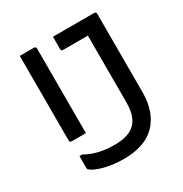

<svg xmlns="http://www.w3.org/2000/svg" viewBox="-167 -829 934 978"><g transform="rotate(-30 300.0 -340.0)"><path d="M85 -700Q106 -700 127 -700Q148 -700 169 -700Q174 -700 177 -697Q180 -694 180 -689Q180 -627 180 -564.5Q180 -502 180 -440Q180 -378 180 -315.5Q180 -253 180 -191Q159 -191 138 -191Q117 -191 96 -191Q91 -191 88 -194Q85 -197 85 -202Q85 -268 85 -334Q85 -400 85 -466Q85 -532 85 -598Q85 -624 85 -649Q85 -674 85 -700ZM280 -66Q319 -66 349 -75Q379 -84 398 -103Q412 -117 420.5 -134.5Q429 -152 433 -174.5Q437 -197 437 -224Q437 -275 437 -326.5Q437 -378 437 -430Q437 -482 437 -536Q437 -590 437 -645L452 -605L424 -633L467 -616Q443 -616 421 -616Q399 -616 378.5 -616Q358 -616 336.5 -616Q315 -616 291 -616Q286 -616 283 -619Q280 -622 280 -627Q280 -646 280 -663.5Q280 -681 280 -700Q323 -700 362.5 -700Q402 -700 441 -700Q480 -700 523 -700Q527 -700 529 -698.5Q531 -697 532.5 -695Q534 -693 534 -689Q534 -631 534 -573.5Q534 -516 534 -458.5Q534 -401 534 -343.5Q534 -286 534 -227Q534 -168 517.5 -122Q501 -76 469.5 -44Q438 -12 391 4Q344 20 284 20Q244 20 206.5 14Q169 8 140.5 -2.5Q112 -13 98 -25Q95 -27 94 -29.5Q93 -32 93 -37Q93 -54 93 -70.5Q93 -87 93 -106H109Q144 -86 185 -76Q226 -66 280 -66Z"/></g></svg>

Font: Rec Mono Linear
Style: Regular
Weight: 400
Monospace: yes
Version: Version 1.085; ttfautohint (v1.8.4.7-5d5b)